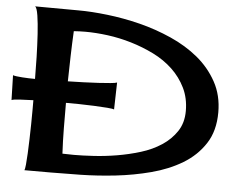

<svg xmlns="http://www.w3.org/2000/svg" viewBox="-91 -782 1041 843"><g transform="rotate(5 429.0 -360.5)"><path d="M202.1 -310.5Q202.1 -253.9 202.6 -198.2Q203.1 -142.6 206.1 -86.9Q218.8 -86.9 231.4 -86.4Q244.1 -85.9 256.8 -85.9Q293.9 -85.9 343.3 -88.9Q392.6 -91.8 445.3 -100.6Q498 -109.4 548.8 -125Q599.6 -140.6 639.6 -167Q679.7 -193.4 704.6 -231Q729.5 -268.6 729.5 -320.3Q729.5 -377 707.5 -421.9Q685.5 -466.8 648.9 -501.5Q612.3 -536.1 564 -560.1Q515.6 -584 463.4 -599.6Q411.1 -615.2 358.4 -622.1Q305.7 -628.9 259.8 -628.9Q247.1 -628.9 234.4 -628.4Q221.7 -627.9 209 -627Q206.1 -571.3 204.6 -516.1Q203.1 -460.9 202.1 -405.3Q235.4 -406.2 271 -407.2Q306.6 -408.2 336.9 -410.2Q367.2 -412.1 389.2 -414.1Q411.1 -416 418 -418.9L415 -299.8Q410.2 -302.7 384.8 -304.7Q359.4 -306.6 326.7 -308.1Q293.9 -309.6 259.8 -310.1Q225.6 -310.5 202.1 -310.5ZM-40 -411.1Q-35.2 -409.2 -23.9 -407.7Q-12.7 -406.2 1 -405.3Q14.6 -404.3 29.8 -403.8Q44.9 -403.3 57.6 -403.3Q57.6 -446.3 56.2 -499.5Q54.7 -552.7 51.8 -600.6Q48.8 -648.4 43.5 -682.1Q38.1 -715.8 30.3 -720.7L220.7 -719.7Q278.3 -719.7 349.6 -711.4Q420.9 -703.1 493.2 -685.1Q565.4 -667 633.8 -636.7Q702.1 -606.4 754.9 -563Q807.6 -519.5 839.8 -460.9Q872.1 -402.3 872.1 -327.1Q872.1 -245.1 835.4 -189Q798.8 -132.8 738.8 -96.7Q678.7 -60.5 602.5 -40.5Q526.4 -20.5 447.3 -11.7Q368.2 -2.9 293.9 -1.5Q219.7 0 163.1 0H45.9Q48.8 -4.9 50.8 -25.4Q52.7 -45.9 54.2 -74.7Q55.7 -103.5 56.6 -137.7Q57.6 -171.9 58.1 -204.6Q58.6 -237.3 58.6 -265.1Q58.6 -293 58.6 -309.6Q26.4 -308.6 -1 -307.1Q-28.3 -305.7 -37.1 -301.8Z"/></g></svg>

Font: Cherry Cream Soda
Style: Regular
Weight: 400
Designer: Font Diner, Inc
Foundry: Font Diner, Inc
Version: Version 1.000